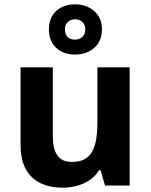

<svg xmlns="http://www.w3.org/2000/svg" viewBox="-20 -857 697 887"><path d="M579 -546V0H465L445 -70H437Q420 -42 393.5 -24.5Q367 -7 335 1.5Q303 10 269 10Q211 10 167 -11Q123 -32 99 -76Q75 -120 75 -190V-546H224V-227Q224 -169 245 -139Q266 -109 312 -109Q358 -109 383.5 -130Q409 -151 419.5 -191Q430 -231 430 -289V-546ZM327 -605Q273 -605 239.5 -636Q206 -667 206 -721Q206 -775 239.5 -806Q273 -837 327 -837Q379 -837 415 -806Q451 -775 451 -722Q451 -667 415.5 -636Q380 -605 327 -605ZM327 -674Q347 -674 360.5 -686.5Q374 -699 374 -721Q374 -743 360.5 -755.5Q347 -768 327 -768Q307 -768 293.5 -755.5Q280 -743 280 -721Q280 -699 292 -686.5Q304 -674 327 -674Z"/></svg>

Font: Noto Sans Hebrew
Style: Bold
Weight: 700
Designer: Monotype Design Team
Foundry: Monotype Imaging Inc.
Version: Version 2.003